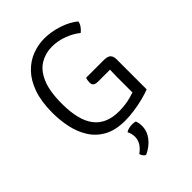

<svg xmlns="http://www.w3.org/2000/svg" viewBox="-269 -810 1176 1176"><g transform="rotate(-45 318.5 -222.0)"><path d="M566 -620.5Q561.5 -601 549.2 -585Q537 -569 525.5 -561Q490.5 -589.5 441.5 -608Q392.5 -626.5 341.5 -626.5Q286 -626.5 239.5 -599.2Q193 -572 165.2 -508.2Q137.5 -444.5 137.5 -335Q137.5 -193 190.5 -124Q243.5 -55 352.5 -55Q407.5 -55 456.2 -68.2Q505 -81.5 528.5 -93.5L567 -31Q536.5 -19 497.2 -9.2Q458 0.5 416.8 6.2Q375.5 12 338.5 12Q256 12 201.5 -17.8Q147 -47.5 115.2 -98Q83.5 -148.5 70.2 -210.5Q57 -272.5 57 -336.5Q57 -434 81.2 -502.5Q105.5 -571 146.8 -613.5Q188 -656 239.2 -675.5Q290.5 -695 344 -695Q402.5 -695 463.8 -675Q525 -655 566 -620.5ZM492 -214.5Q492 -249 493.5 -273.2Q495 -297.5 499 -315L567 -291V-31L492 -29.5ZM507.5 -343.5Q540.5 -343.5 553.8 -330.8Q567 -318 567 -291V-275H388.5Q382.5 -275 373 -276.5Q363.5 -278 356.2 -285.2Q349 -292.5 349 -309Q349 -318 350.8 -327.2Q352.5 -336.5 355 -343.5ZM380.5 61Q384 68 386.5 81.2Q389 94.5 389 107Q389 152.5 359.8 190.2Q330.5 228 281.5 250.5Q272 247.5 264.8 237.8Q257.5 228 255 217Q311.5 177 311.5 123.5Q311.5 110 307.8 96Q304 82 298.5 71.5Q321 57.5 353 57.5Q369 57.5 380.5 61Z"/></g></svg>

Font: Signika
Style: Regular
Weight: 300
Designer: Anna Giedry
Foundry: Anna Giedry
Version: Version 2.000